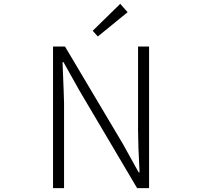

<svg xmlns="http://www.w3.org/2000/svg" viewBox="-20 -968 1040 988"><path d="M252.9 0V-728.5H314.5L612.3 -227.5L693.4 -81.1H698.2Q690.4 -225.6 690.4 -296.9V-728.5H747.1V0H685.5L388.7 -502L306.6 -648.4H301.8Q309.6 -460.9 309.6 -436.5V0ZM483.4 -780.3 457 -809.6 598.6 -948.2 636.7 -905.3Z"/></svg>

Font: GenEi Gothic M Light
Style: Regular
Weight: 300
Designer: o_tamon (Modified); [Source Han Sans]
Ryoko NISHIZUKA  (kana & ideographs); Paul D. Hunt (Latin, Greek & Cyrillic); Wenl
Version: Version 1.1a;Original Version 1.004